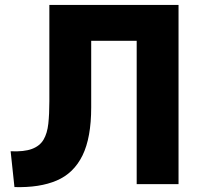

<svg xmlns="http://www.w3.org/2000/svg" viewBox="-20 -748 804 780"><path d="M38.7 12 23.2 -133.5Q77.8 -131 109.8 -143Q141.8 -155 156.9 -180.6Q172 -206.2 176.3 -245.5Q180.5 -284.8 180.5 -336.8V-728H350.5V-311.8Q350.5 -188.8 315.2 -116.6Q279.8 -44.3 210.5 -14.7Q141.2 15 38.7 12ZM535.3 0V-728H705.3V0ZM304.8 -582.3V-728H644V-582.3Z"/></svg>

Font: Murecho Thin
Style: Regular
Weight: 100
Designer: Neil Summerour
Foundry: Positype
Version: Version 1.010